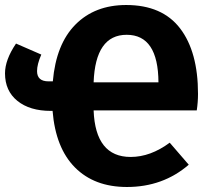

<svg xmlns="http://www.w3.org/2000/svg" viewBox="-26 -730 834 767"><path d="M765 -355Q765 -322 760 -289H348Q355 -103 496 -103Q575 -103 652 -160L728 -72Q625 17 481 17Q351 17 273.5 -61Q196 -139 184 -287H177Q93 -287 43.5 -327Q-6 -367 -6 -437Q-6 -491 38 -556L139 -512Q122 -473 122 -446Q122 -405 168 -405H185Q198 -554 275.5 -632Q353 -710 478 -710Q622 -710 693.5 -616.5Q765 -523 765 -355ZM348 -401H607Q606 -591 480 -591Q355 -591 348 -401Z"/></svg>

Font: FiraGO
Style: Bold
Weight: 700
Designer: bBox Type
Foundry: bBox Type GmbH
Version: Version 1.001;PS 001.001;hotconv 1.0.88;makeotf.lib2.5.64775